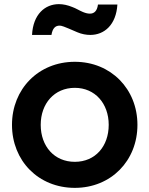

<svg xmlns="http://www.w3.org/2000/svg" viewBox="-20 -837 723 929"><path d="M342 72C517 72 645 -59 645 -233C645 -406 517 -538 342 -538C166 -538 38 -406 38 -233C38 -59 166 72 342 72ZM342 -54C243 -54 177 -129 177 -233C177 -336 243 -412 342 -412C440 -412 506 -336 506 -233C506 -129 441 -54 342 -54ZM548 -815H454C450 -783 435 -771 415 -771C404 -771 393 -774 381 -779C364 -786 347 -797 330 -803C308 -812 286 -817 265 -817C198 -817 140 -768 135 -668H229C234 -700 248 -713 268 -713C278 -713 285 -711 354 -681C375 -672 397 -668 417 -668C485 -668 542 -717 548 -815Z"/></svg>

Font: LINE Seed JP App_OTF Bold
Style: Regular
Weight: 700
Designer: LINE & Fontrix & Fontworks
Version: Version 1.009